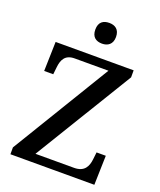

<svg xmlns="http://www.w3.org/2000/svg" viewBox="-166 -1030 945 1133"><g transform="rotate(20 306.5 -464.0)"><path d="M322 -798C357 -798 387 -816 387 -863C387 -911 357 -928 322 -928C285 -928 257 -911 257 -863C257 -816 285 -798 322 -798ZM38 0H565L570 -184H512L507 -140C502 -94 484 -53 418 -53H176L552 -670V-714H62L57 -530H114L119 -576C124 -623 141 -661 201 -661H413L38 -43Z"/></g></svg>

Font: Noto Serif Gurmukhi Medium
Style: Regular
Weight: 500
Designer: Vaibhav Singh and the Monotype Design Team
Foundry: Monotype Imaging Inc.
Version: Version 2.004